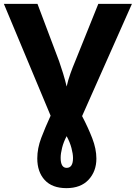

<svg xmlns="http://www.w3.org/2000/svg" viewBox="-20 -734 703 994"><path d="M324 240Q398 240 438.5 196.5Q479 153 479 87Q479 37 457.5 -18.5Q436 -74 405 -133L663 -714H489L369 -416Q357 -388 344.5 -353Q332 -318 325 -286Q318 -317 306.5 -354.5Q295 -392 286 -417L174 -714H0L242 -135Q214 -74 193.5 -20Q173 34 173 86Q173 156 211.5 198Q250 240 324 240ZM325 135Q294 135 294 83Q294 61 301.5 31Q309 1 325 -29Q342 2 350 32.5Q358 63 358 84Q358 135 325 135Z"/></svg>

Font: Noto Sans UI Extra
Style: Regular
Weight: 800
Designer: Monotype Design Team
Foundry: Monotype Imaging Inc.
Version: Version 1.901